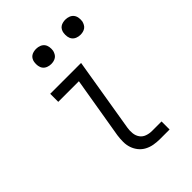

<svg xmlns="http://www.w3.org/2000/svg" viewBox="-214 -830 928 928"><g transform="rotate(-45 250.0 -366.0)"><path d="M322 0Q301 0 280.5 -3.5Q260 -7 242 -16.5Q224 -26 211.5 -41.5Q199 -57 192.5 -76Q186 -95 186 -116.5Q186 -138 189 -159L242 -475H101V-530H312L249 -150Q246 -132 248 -113.5Q250 -95 260 -81Q270 -67 287 -61Q304 -55 322 -55H387V0ZM406 -628Q394 -628 382.5 -632.5Q371 -637 364 -646Q357 -655 355 -667.5Q353 -680 355 -693Q356 -701 360.5 -709.5Q365 -718 372.5 -723Q380 -728 389 -730Q398 -732 406 -732Q419 -732 430.5 -727.5Q442 -723 449 -714Q456 -705 458 -692.5Q460 -680 458 -667Q456 -659 451.5 -650.5Q447 -642 439.5 -637Q432 -632 423.5 -630Q415 -628 406 -628ZM206 -628Q194 -628 182.5 -632.5Q171 -637 164 -646Q157 -655 155 -667.5Q153 -680 155 -693Q156 -701 160.5 -709.5Q165 -718 172.5 -723Q180 -728 189 -730Q198 -732 206 -732Q219 -732 230.5 -727.5Q242 -723 249 -714Q256 -705 258 -692.5Q260 -680 258 -667Q256 -659 251.5 -650.5Q247 -642 239.5 -637Q232 -632 223.5 -630Q215 -628 206 -628Z"/></g></svg>

Font: Iosevka Curly Slab LtObl
Style: Regular
Weight: 300
Italic angle: -9°
Monospace: yes
Designer: Belleve Invis
Foundry: Belleve Invis
Version: Version 11.0.0; ttfautohint (v1.8.3)